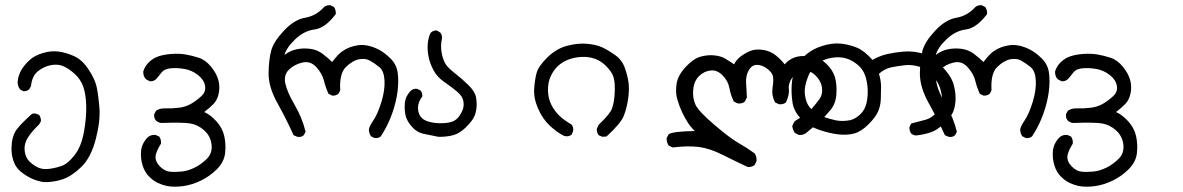

<svg xmlns="http://www.w3.org/2000/svg" viewBox="-20 -416 4540 737"><path d="M147 283Q122 279 100 268.5Q78 258 60 243Q42 228 34.5 209Q27 190 25 171.5Q23 153 25.5 131.5Q28 110 38 90.5Q48 71 95 28Q104 17 117 20L130 25Q138 36 137 50L129 63Q103 87 87.5 111.5Q72 136 74.5 161Q77 186 90 200.5Q103 215 123 225.5Q143 236 170.5 232Q198 228 220 219.5Q242 211 267 178.5Q292 146 302 91.5Q312 37 311 -8.5Q310 -54 299.5 -83.5Q289 -113 265 -134Q241 -155 220.5 -163Q200 -171 173.5 -165.5Q147 -160 125 -142Q103 -124 99 -86L92 -73Q83 -65 69 -66L57 -73Q45 -88 48.5 -109Q52 -130 62 -147.5Q72 -165 92 -184Q112 -203 144.5 -212.5Q177 -222 205.5 -218Q234 -214 264.5 -200.5Q295 -187 319.5 -150Q344 -113 350.5 -84.5Q357 -56 361.5 -4Q366 48 347.5 118.5Q329 189 292.5 224.5Q256 260 221 272Q186 284 147 283Z M621 298Q603 294 586.5 286.5Q570 279 553 262.5Q536 246 527.5 219.5Q519 193 521.5 164Q524 135 547 111Q560 100 577 102L591 108Q599 118 598 135Q577 169 577 187.5Q577 206 594.5 223.5Q612 241 632 243Q652 245 677 242.5Q702 240 728 227Q754 214 775 192.5Q796 171 792 138.5Q788 106 764 84.5Q740 63 711 58Q682 53 599 56Q588 55 579 47Q570 37 572 22L579 9Q594 -1 614 0Q639 1 667 -2.5Q695 -6 716 -19Q737 -32 754 -48Q771 -64 767 -87Q763 -110 740 -128Q717 -146 689.5 -151Q662 -156 636.5 -154Q611 -152 599.5 -137Q588 -122 579 -112Q569 -103 555 -104L540 -112Q529 -124 530 -142Q536 -162 552 -177.5Q568 -193 589 -200Q610 -207 639 -209Q668 -211 692 -207Q716 -203 742.5 -194.5Q769 -186 790.5 -159.5Q812 -133 818.5 -107.5Q825 -82 819.5 -57Q814 -32 800 -17.5Q786 -3 764 14Q787 24 810.5 49.5Q834 75 841 107Q848 139 844 172.5Q840 206 812.5 233.5Q785 261 750.5 277.5Q716 294 682.5 298.5Q649 303 621 298Z M1418 114 1404 107Q1396 95 1396 81Q1397 70 1413.5 45.5Q1430 21 1444 -24.5Q1458 -70 1456 -107Q1454 -144 1436 -158.5Q1418 -173 1400.5 -183Q1383 -193 1358.5 -188.5Q1334 -184 1308 -159Q1282 -134 1286 -69L1279 -56Q1269 -48 1255 -49L1241 -56Q1230 -80 1223.5 -106.5Q1217 -133 1194.5 -158Q1172 -183 1141 -176Q1110 -169 1089 -148.5Q1068 -128 1075.5 -94.5Q1083 -61 1111.5 -12.5Q1140 36 1153 90L1146 103Q1136 112 1121 109L1107 103Q1079 41 1044.5 -21Q1010 -83 1011 -136.5Q1012 -190 1021.5 -223.5Q1031 -257 1070.5 -299Q1110 -341 1151.5 -348Q1193 -355 1224 -389Q1234 -397 1248 -396L1262 -389Q1270 -377 1269 -362Q1228 -308 1188 -303Q1148 -298 1114 -266Q1080 -234 1072 -205Q1094 -222 1119.5 -227Q1145 -232 1171.5 -228.5Q1198 -225 1219.5 -208.5Q1241 -192 1255 -178Q1278 -208 1293 -218.5Q1308 -229 1323 -234.5Q1338 -240 1355.5 -242.5Q1373 -245 1393.5 -240.5Q1414 -236 1435 -225Q1456 -214 1479 -191.5Q1502 -169 1506.5 -137Q1511 -105 1506 -65Q1501 -25 1485 20.5Q1469 66 1442 107Q1434 115 1418 114Z M1662 109Q1635 103 1608 98Q1581 93 1561.5 71Q1542 49 1537 28Q1532 7 1534 -19.5Q1536 -46 1556 -67Q1567 -77 1581 -75L1594 -69Q1602 -59 1601 -46Q1585 -24 1584.5 -4.5Q1584 15 1593 29.5Q1602 44 1624 50.5Q1646 57 1671 57Q1696 57 1712.5 52Q1729 47 1739.5 34Q1750 21 1756 5.5Q1762 -10 1758.5 -28.5Q1755 -47 1735 -64Q1715 -81 1686.5 -100.5Q1658 -120 1644 -146.5Q1630 -173 1625 -198.5Q1620 -224 1622 -248Q1624 -272 1633 -290Q1643 -300 1657 -299L1670 -291Q1679 -280 1676 -265Q1671 -242 1674.5 -218.5Q1678 -195 1686.5 -177Q1695 -159 1724 -136.5Q1753 -114 1778 -89.5Q1803 -65 1807 -43.5Q1811 -22 1809 -2Q1807 18 1799.5 33.5Q1792 49 1768 73Q1744 97 1717.5 103.5Q1691 110 1662 109Z M2292 109 2278 103Q2270 93 2271 78L2278 63Q2322 21 2329 1Q2336 -19 2338.5 -44Q2341 -69 2339.5 -93Q2338 -117 2330 -132Q2322 -147 2305 -164Q2288 -181 2264.5 -190Q2241 -199 2212.5 -197.5Q2184 -196 2161 -187Q2138 -178 2121.5 -162.5Q2105 -147 2094 -123.5Q2083 -100 2083.5 -69Q2084 -38 2096.5 -13.5Q2109 11 2128 29Q2146 46 2174 62Q2182 72 2180 87L2174 101Q2163 110 2146 106Q2119 93 2091 67Q2063 41 2045.5 1Q2028 -39 2030.5 -75.5Q2033 -112 2040 -137Q2047 -162 2081 -195.5Q2115 -229 2156 -240Q2197 -251 2232.5 -248Q2268 -245 2290 -235Q2312 -225 2340 -205.5Q2368 -186 2379 -154Q2390 -122 2393 -96.5Q2396 -71 2391 -36Q2386 -1 2374.5 28.5Q2363 58 2308 108Z M2850 225Q2801 202 2752 177.5Q2703 153 2661.5 148Q2620 143 2562 150L2547 143Q2538 130 2539 114L2547 99Q2565 88 2647 87Q2629 69 2618.5 52Q2608 35 2598 14Q2588 -7 2580 -34Q2572 -61 2577 -94Q2582 -127 2612 -159Q2642 -191 2669 -198.5Q2696 -206 2721.5 -203.5Q2747 -201 2764.5 -190.5Q2782 -180 2798 -169Q2805 -185 2821.5 -198Q2838 -211 2859 -220Q2880 -229 2909 -224.5Q2938 -220 2958.5 -203Q2979 -186 2992 -169Q3006 -185 3024 -193Q3042 -201 3063.5 -201Q3085 -201 3106 -198Q3127 -195 3152 -171Q3177 -147 3185 -119.5Q3193 -92 3190.5 -55Q3188 -18 3168.5 5.5Q3149 29 3131 46Q3113 63 3082 88Q3067 104 3046 102L3031 94Q3024 84 3021 69Q3024 58 3031 49Q3048 38 3065 27.5Q3082 17 3096.5 0.5Q3111 -16 3125 -35Q3139 -54 3135 -80.5Q3131 -107 3109 -127.5Q3087 -148 3062 -144.5Q3037 -141 3021 -118Q3005 -95 3008 -74.5Q3011 -54 2997 -23Q2986 -14 2970 -16L2955 -23Q2941 -50 2945.5 -79Q2950 -108 2947 -123Q2944 -138 2924.5 -152.5Q2905 -167 2885.5 -167Q2866 -167 2854 -146Q2842 -125 2844 -96Q2846 -67 2847 -42L2839 -26Q2828 -17 2812 -19L2797 -26Q2785 -50 2780 -77.5Q2775 -105 2754 -126.5Q2733 -148 2708 -145.5Q2683 -143 2663.5 -124Q2644 -105 2641 -72.5Q2638 -40 2649.5 -14.5Q2661 11 2722 63Q2783 115 2815 133Q2847 151 2877 173Q2885 185 2884 202L2877 217Q2867 226 2850 225Z M3496 104Q3485 103 3478 97Q3470 86 3471 71L3478 58Q3505 51 3531.5 44Q3558 37 3579 11.5Q3600 -14 3596 -43Q3592 -72 3583.5 -90.5Q3575 -109 3557.5 -129.5Q3540 -150 3510.5 -159.5Q3481 -169 3451.5 -165.5Q3422 -162 3399 -157Q3376 -152 3354 -133Q3362 -106 3362 -83Q3362 -60 3361 -35Q3360 -10 3350.5 12Q3341 34 3313.5 61.5Q3286 89 3258.5 96.5Q3231 104 3195.5 99.5Q3160 95 3120.5 81Q3081 67 3054 39Q3027 11 3022 -23Q3017 -57 3019 -90Q3021 -123 3031.5 -150Q3042 -177 3069 -202Q3096 -227 3135.5 -239.5Q3175 -252 3208 -248.5Q3241 -245 3269.5 -233Q3298 -221 3329 -186Q3357 -202 3386 -208.5Q3415 -215 3444 -217.5Q3473 -220 3497 -216Q3521 -212 3541.5 -204.5Q3562 -197 3597.5 -159.5Q3633 -122 3641.5 -88.5Q3650 -55 3647.5 -26.5Q3645 2 3636 19Q3627 36 3602 60Q3577 84 3551 92.5Q3525 101 3496 104ZM3245 45Q3266 39 3283.5 21.5Q3301 4 3306.5 -22Q3312 -48 3310.5 -75.5Q3309 -103 3300.5 -127Q3292 -151 3272 -167.5Q3252 -184 3230.5 -191Q3209 -198 3183.5 -195.5Q3158 -193 3137.5 -183.5Q3117 -174 3103 -158.5Q3089 -143 3078.5 -113Q3068 -83 3069 -62Q3070 -41 3077 -23Q3084 -5 3101.5 9Q3119 23 3141.5 32Q3164 41 3189 46Q3214 51 3245 45Z M3918 114 3904 107Q3896 95 3896 81Q3897 70 3913.5 45.5Q3930 21 3944 -24.5Q3958 -70 3956 -107Q3954 -144 3936 -158.5Q3918 -173 3900.5 -183Q3883 -193 3858.5 -188.5Q3834 -184 3808 -159Q3782 -134 3786 -69L3779 -56Q3769 -48 3755 -49L3741 -56Q3730 -80 3723.5 -106.5Q3717 -133 3694.5 -158Q3672 -183 3641 -176Q3610 -169 3589 -148.5Q3568 -128 3575.5 -94.5Q3583 -61 3611.5 -12.5Q3640 36 3653 90L3646 103Q3636 112 3621 109L3607 103Q3579 41 3544.5 -21Q3510 -83 3511 -136.5Q3512 -190 3521.5 -223.5Q3531 -257 3570.5 -299Q3610 -341 3651.5 -348Q3693 -355 3724 -389Q3734 -397 3748 -396L3762 -389Q3770 -377 3769 -362Q3728 -308 3688 -303Q3648 -298 3614 -266Q3580 -234 3572 -205Q3594 -222 3619.5 -227Q3645 -232 3671.5 -228.5Q3698 -225 3719.5 -208.5Q3741 -192 3755 -178Q3778 -208 3793 -218.5Q3808 -229 3823 -234.5Q3838 -240 3855.5 -242.5Q3873 -245 3893.5 -240.5Q3914 -236 3935 -225Q3956 -214 3979 -191.5Q4002 -169 4006.5 -137Q4011 -105 4006 -65Q4001 -25 3985 20.5Q3969 66 3942 107Q3934 115 3918 114Z M4121 298Q4103 294 4086.5 286.5Q4070 279 4053 262.5Q4036 246 4027.5 219.5Q4019 193 4021.5 164Q4024 135 4047 111Q4060 100 4077 102L4091 108Q4099 118 4098 135Q4077 169 4077 187.5Q4077 206 4094.5 223.5Q4112 241 4132 243Q4152 245 4177 242.5Q4202 240 4228 227Q4254 214 4275 192.5Q4296 171 4292 138.5Q4288 106 4264 84.5Q4240 63 4211 58Q4182 53 4099 56Q4088 55 4079 47Q4070 37 4072 22L4079 9Q4094 -1 4114 0Q4139 1 4167 -2.5Q4195 -6 4216 -19Q4237 -32 4254 -48Q4271 -64 4267 -87Q4263 -110 4240 -128Q4217 -146 4189.5 -151Q4162 -156 4136.5 -154Q4111 -152 4099.5 -137Q4088 -122 4079 -112Q4069 -103 4055 -104L4040 -112Q4029 -124 4030 -142Q4036 -162 4052 -177.5Q4068 -193 4089 -200Q4110 -207 4139 -209Q4168 -211 4192 -207Q4216 -203 4242.5 -194.5Q4269 -186 4290.5 -159.5Q4312 -133 4318.5 -107.5Q4325 -82 4319.5 -57Q4314 -32 4300 -17.5Q4286 -3 4264 14Q4287 24 4310.5 49.5Q4334 75 4341 107Q4348 139 4344 172.5Q4340 206 4312.5 233.5Q4285 261 4250.5 277.5Q4216 294 4182.5 298.5Q4149 303 4121 298Z"/></svg>

Font: NaniFont Regular
Style: Regular
Weight: 400
Designer: Nanigashitei
Version: Version 1.036